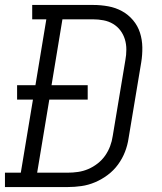

<svg xmlns="http://www.w3.org/2000/svg" viewBox="-33 -755 653 775"><path d="M-13 0V-58H51L100 -353H36V-411H110L154 -677H97V-735H343Q374 -735 404 -729.5Q434 -724 459.5 -710Q485 -696 504 -673.5Q523 -651 532 -623Q541 -595 541.5 -564Q542 -533 537 -503L486 -197Q482 -169 471.5 -142Q461 -115 443.5 -91Q426 -67 402 -49Q378 -31 351 -19.5Q324 -8 296 -4Q268 0 241 0ZM241 -58Q261 -58 282 -61Q303 -64 323 -72.5Q343 -81 361 -95Q379 -109 391.5 -127Q404 -145 411.5 -165Q419 -185 422 -206L473 -512Q477 -533 477 -555Q477 -577 471 -596.5Q465 -616 453 -632Q441 -648 423.5 -658.5Q406 -669 385 -673Q364 -677 343 -677H219L175 -411H321V-353H166L117 -58Z"/></svg>

Font: Iosevka Slab Light Extended
Style: Italic
Weight: 300
Width: 7
Italic angle: -9°
Monospace: yes
Designer: Belleve Invis
Foundry: Belleve Invis
Version: Version 11.1.0; ttfautohint (v1.8.3)